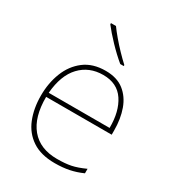

<svg xmlns="http://www.w3.org/2000/svg" viewBox="-185 -876 910 997"><g transform="rotate(30 270.0 -378.0)"><path d="M287 -538Q355 -538 397 -505Q439 -472 459 -416.5Q479 -361 479 -291V-266H86Q85 -145 139 -80Q193 -15 296 -15Q344 -15 378.5 -22Q413 -29 459 -50V-23Q421 -6 382.5 2Q344 10 296 10Q213 10 160.5 -25Q108 -60 83.5 -121Q59 -182 59 -259Q59 -334 84 -397.5Q109 -461 159.5 -499.5Q210 -538 287 -538ZM287 -513Q203 -513 149.5 -456.5Q96 -400 87 -291H452Q453 -390 412 -451.5Q371 -513 287 -513ZM216 -766Q231 -745 255 -716.5Q279 -688 306 -660Q333 -632 355 -612V-606H334Q294 -639 253 -682Q212 -725 186 -759V-766Z"/></g></svg>

Font: Noto Sans Syriac Western Thin
Style: Regular
Weight: 100
Designer: Patrick Giasson and the Monotype Design Team
Foundry: Monotype Imaging Inc.
Version: Version 3.000; ttfautohint (v1.8.4.7-5d5b)